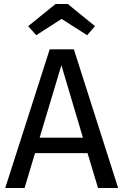

<svg xmlns="http://www.w3.org/2000/svg" viewBox="-20 -934 613 954"><path d="M415 -173H154L102 0H6L227 -689H347L567 0H467ZM392 -250 285 -610 177 -250ZM120 -804 256 -914H317L452 -804L413 -759L286 -840L160 -759Z"/></svg>

Font: Fira GO
Style: Regular
Weight: 400
Designer: Carrois Corporate
Foundry: Carrois Corporate GbR
Version: Version 0.300